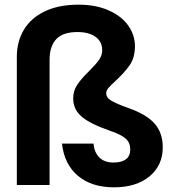

<svg xmlns="http://www.w3.org/2000/svg" viewBox="-20 -791 767 821"><path d="M52 -549Q52 -613 82 -663.5Q112 -714 171.5 -742.5Q231 -771 316 -771Q390 -771 445 -746.5Q500 -722 528.5 -681.5Q557 -641 557 -594Q557 -545 535 -513Q513 -481 474 -445Q453 -426 443.5 -414.5Q434 -403 434 -392Q434 -375 453.5 -362Q473 -349 532 -328Q608 -301 642 -261.5Q676 -222 676 -161Q676 -84 619.5 -37Q563 10 467 10Q372 10 313.5 -39Q255 -88 245 -177H380Q383 -139 405 -117.5Q427 -96 465 -96Q500 -96 518.5 -110Q537 -124 537 -152Q537 -180 518.5 -197.5Q500 -215 450 -232Q366 -261 329.5 -292Q293 -323 293 -370Q293 -403 310.5 -429Q328 -455 361 -487Q390 -516 403.5 -535Q417 -554 417 -577Q417 -613 388.5 -633.5Q360 -654 311 -654Q249 -654 220.5 -623.5Q192 -593 192 -535V0H52Z"/></svg>

Font: MSTAGE SemiBold
Style: Regular
Weight: 600
Designer: Ninad Kale (Devanagari), Jonny Pinhorn (Latin)
Foundry: Indian Type Foundry
Version: 4.004